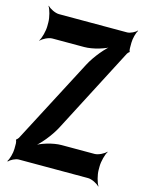

<svg xmlns="http://www.w3.org/2000/svg" viewBox="-115 -808 690 905"><g transform="rotate(15 229.5 -355.5)"><path d="M206 -196 423 -614C425 -617 431 -624 433 -624V-628C431 -628 430 -639 430 -643V-669C430 -689 438 -720 446 -731L445 -733C437 -723 413 -711 398 -711H65C47 -711 19 -725 9 -737L8 -735C17 -722 27 -685 27 -661V-642C27 -618 17 -581 8 -568L9 -566C19 -578 47 -592 65 -592H220C263 -592 321 -610 350 -629L348 -633C320 -613 275 -560 251 -514L34 -99C32 -96 26 -89 24 -89L23 -85C25 -85 27 -73 27 -70V-43C27 -23 18 9 10 20L12 23C20 12 45 0 60 0H398C416 0 444 14 454 26L455 24C446 11 436 -26 436 -50V-68C436 -92 446 -129 455 -142L454 -144C444 -132 416 -118 398 -118H237C195 -118 137 -100 109 -81V-77C138 -97 182 -150 206 -196Z"/></g></svg>

Font: Asimov
Style: EdgeExtreme
Weight: 500
Designer: Google
Version: Version 2.000980: 2014